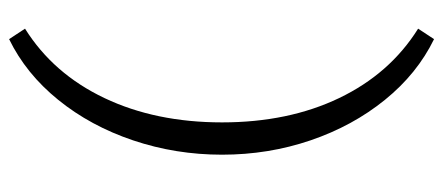

<svg xmlns="http://www.w3.org/2000/svg" viewBox="-296 -455 974 422"><g transform="rotate(-90 191.0 -244.0)"><path d="M62 -243Q62 -345 93.5 -438.5Q125 -532 182.5 -603Q240 -674 316 -711L339 -676Q240 -614 186.5 -501.5Q133 -389 133 -243Q133 -97 186.5 14.5Q240 126 339 188L316 223Q240 186 182.5 115Q125 44 93.5 -48.5Q62 -141 62 -243Z"/></g></svg>

Font: LXGW Bright GB
Style: Regular
Weight: 400
Designer: Christian Thalmann (Catharsis Fonts)
Foundry: LXGW / Christian Thalmann (Catharsis Fonts) / Fontworks Inc.
Version: Version 5.510